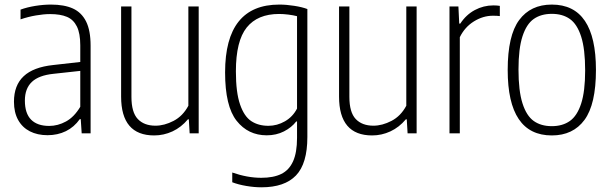

<svg xmlns="http://www.w3.org/2000/svg" viewBox="-20 -568 2602 818"><path d="M366 -373.5V0H328L324 -60.5H320Q296 -26.5 260.8 -9.2Q225.5 8 182.5 8Q139.5 8 107.2 -8.5Q75 -25 57.2 -57Q39.5 -89 39.5 -134.5Q39.5 -204.5 80.8 -243.2Q122 -282 207 -291L322 -304V-375Q322 -426 307.5 -455.2Q293 -484.5 265.2 -496.2Q237.5 -508 193.5 -508Q166 -508 132.8 -502.2Q99.5 -496.5 67.5 -485.5V-527Q94.5 -537 129.8 -542.8Q165 -548.5 197 -548.5Q253.5 -548.5 290.5 -531.8Q327.5 -515 346.8 -476.5Q366 -438 366 -373.5ZM322 -113V-266L207.5 -253.5Q145 -247 115.5 -218.8Q86 -190.5 86 -139.5Q86 -85 112.5 -58.2Q139 -31.5 189.5 -31.5Q226.5 -31.5 261.2 -50.5Q296 -69.5 322 -113Z M496 -156.5V-540.5H540V-155.5Q540 -89.5 567 -61Q594 -32.5 642.5 -32.5Q680 -32.5 719.5 -53Q759 -73.5 782.5 -117.5V-540.5H826.5V0H788L784.5 -59.5H780.5Q752 -25.5 714.8 -8.2Q677.5 9 637 9Q496 9 496 -156.5Z M969.5 208.5V167Q1034 189.5 1093 189.5Q1145 189.5 1178.2 173.2Q1211.5 157 1228.5 119.5Q1245.5 82 1245.5 19.5V-50.5H1242Q1222.5 -25 1189.8 -8.2Q1157 8.5 1116.5 8.5Q1037 8.5 988 -53.5Q939 -115.5 939 -259.5Q939 -548.5 1170 -548.5Q1200 -548.5 1233.5 -543.2Q1267 -538 1289.5 -529.5V15.5Q1289.5 129 1241 179.5Q1192.5 230 1094 230Q1063 230 1029.2 224.2Q995.5 218.5 969.5 208.5ZM1245.5 -105.5V-499Q1230.5 -503 1209 -505.8Q1187.5 -508.5 1169 -508.5Q1077.5 -508.5 1031.2 -451Q985 -393.5 985 -264Q985 -174 1002.8 -122.8Q1020.5 -71.5 1050.8 -51.8Q1081 -32 1123.5 -32Q1160.5 -32 1194 -51.2Q1227.5 -70.5 1245.5 -105.5Z M1424.5 -156.5V-540.5H1468.5V-155.5Q1468.5 -89.5 1495.5 -61Q1522.5 -32.5 1571 -32.5Q1608.5 -32.5 1648 -53Q1687.5 -73.5 1711 -117.5V-540.5H1755V0H1716.5L1713 -59.5H1709Q1680.5 -25.5 1643.2 -8.2Q1606 9 1565.5 9Q1424.5 9 1424.5 -156.5Z M1895 -540.5H1933L1936.5 -467.5H1941Q1966 -505.5 2003 -525.2Q2040 -545 2082 -545Q2097.5 -545 2109.5 -543V-499.5Q2099 -501 2080 -501Q2038 -501 1999 -476.8Q1960 -452.5 1939 -409.5V0H1895Z M2143 -270Q2143 -416.5 2191.8 -482.5Q2240.5 -548.5 2331 -548.5Q2519 -548.5 2519 -270Q2519 -123.5 2470.2 -57.2Q2421.5 9 2331 9Q2143 9 2143 -270ZM2473 -268Q2473 -359 2456 -412Q2439 -465 2408 -487Q2377 -509 2331 -509Q2285 -509 2254 -487.2Q2223 -465.5 2206 -413.2Q2189 -361 2189 -272Q2189 -181 2206 -127.8Q2223 -74.5 2254 -52.5Q2285 -30.5 2331 -30.5Q2376.5 -30.5 2407.8 -52.5Q2439 -74.5 2456 -126.8Q2473 -179 2473 -268Z"/></svg>

Font: Encode Sans Condensed ExLight
Style: Regular
Weight: 275
Width: 3
Designer: Multiple Designers
Foundry: Impallari Type
Version: Version 2.000